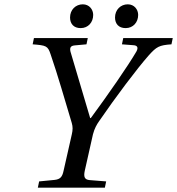

<svg xmlns="http://www.w3.org/2000/svg" viewBox="-20 -868 819 888"><path d="M512 -787C512 -758 529 -738 561 -738C596 -738 619 -765 619 -799C619 -824 601 -848 571 -848C538 -848 512 -823 512 -787ZM304 -787C304 -758 321 -738 353 -738C388 -738 411 -765 411 -799C411 -824 393 -848 363 -848C330 -848 304 -823 304 -787ZM131 -663C194 -658 201 -656 214 -617C248 -518 279 -409 312 -299C317 -282 317 -267 312 -246L274 -78C268 -50 259 -39 233 -36L161 -29L155 0H465L471 -29L395 -35C371 -37 366 -50 372 -78L410 -247C417 -274 428 -293 438 -307C514 -418 614 -551 668 -612C704 -652 716 -659 773 -663L779 -692H550L544 -663L596 -659C617 -658 620 -647 611 -630C572 -563 479 -429 400 -322H397L306 -629C302 -647 306 -656 325 -658L380 -663L386 -692H137Z"/></svg>

Font: Heuristica
Style: Italic
Weight: 400
Italic angle: -13°
Version: Version 1.0.1